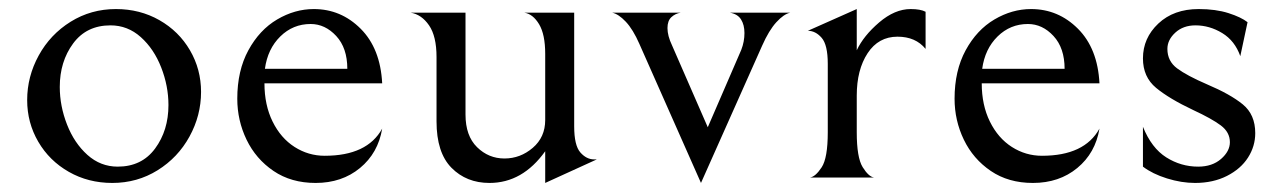

<svg xmlns="http://www.w3.org/2000/svg" viewBox="-20 -392 2832 424"><path d="M224 -336Q171 -336 141.5 -296Q112 -256 112 -200Q112 -158 128 -117Q144 -76 173 -50Q202 -24 240 -24Q293 -24 322.5 -64Q352 -104 352 -160Q352 -202 336 -243Q320 -284 291 -310Q262 -336 224 -336ZM236 -372Q289 -372 332 -347.5Q375 -323 399.5 -281Q424 -239 424 -189Q424 -137 398.5 -90.5Q373 -44 328 -16Q283 12 228 12Q175 12 132 -12.5Q89 -37 64.5 -79Q40 -121 40 -171Q40 -223 65.5 -269.5Q91 -316 136 -344Q181 -372 236 -372Z M504 -174Q504 -236 528.5 -281Q553 -326 592 -349Q631 -372 673 -372Q733 -372 776.5 -328.5Q820 -285 824 -208H564Q564 -160 582 -123.5Q600 -87 630.5 -67.5Q661 -48 697 -48Q791 -48 824 -108Q815 -54 775 -21Q735 12 677 12Q623 12 584 -14.5Q545 -41 524.5 -83.5Q504 -126 504 -174ZM565 -240H747Q747 -286 722.5 -312.5Q698 -339 666 -339Q627 -339 599 -311.5Q571 -284 565 -240Z M1061 12Q1010 12 977 -21.5Q944 -55 944 -124V-266Q944 -312 927.5 -336Q911 -360 887 -364H1008V-139Q1008 -92 1033.5 -67Q1059 -42 1094 -42Q1129 -42 1156.5 -65.5Q1184 -89 1184 -127V-273Q1184 -316 1170.5 -338.5Q1157 -361 1138 -364H1248V-113Q1248 -71 1261.5 -55.5Q1275 -40 1292 -40H1298L1184 12V-58Q1134 12 1061 12Z M1528 12 1392 -295Q1378 -327 1362 -344Q1346 -361 1332 -364H1483Q1471 -362 1462.5 -354Q1454 -346 1454 -330Q1454 -313 1464 -292L1543 -111L1617 -282Q1624 -300 1624 -319Q1624 -337 1616.5 -349Q1609 -361 1592 -364H1725Q1711 -361 1694.5 -343Q1678 -325 1663 -291Z M1991 -372Q2013 -372 2024 -366V-284Q2002 -311 1962 -311Q1920 -311 1896 -274.5Q1872 -238 1872 -181V-100Q1872 -44 1885 -23Q1898 -2 1910 0H1769Q1781 -2 1794.5 -22.5Q1808 -43 1808 -100V-251Q1808 -293 1794.5 -308.5Q1781 -324 1764 -324L1872 -372V-281Q1887 -313 1921.5 -342.5Q1956 -372 1991 -372Z M2088 -174Q2088 -236 2112.5 -281Q2137 -326 2176 -349Q2215 -372 2257 -372Q2317 -372 2360.5 -328.5Q2404 -285 2408 -208H2148Q2148 -160 2166 -123.5Q2184 -87 2214.5 -67.5Q2245 -48 2281 -48Q2375 -48 2408 -108Q2399 -54 2359 -21Q2319 12 2261 12Q2207 12 2168 -14.5Q2129 -41 2108.5 -83.5Q2088 -126 2088 -174ZM2149 -240H2331Q2331 -286 2306.5 -312.5Q2282 -339 2250 -339Q2211 -339 2183 -311.5Q2155 -284 2149 -240Z M2504 -24V-112Q2523 -65 2555.5 -44.5Q2588 -24 2626 -24Q2657 -24 2676.5 -41Q2696 -58 2696 -78Q2696 -100 2676 -115Q2656 -130 2615 -149Q2562 -174 2533 -198Q2504 -222 2504 -263Q2504 -308 2538 -340Q2572 -372 2627 -372Q2665 -372 2693 -363Q2721 -354 2735 -343L2719 -268Q2707 -302 2679 -319Q2651 -336 2620 -336Q2593 -336 2575.5 -320Q2558 -304 2558 -284Q2558 -257 2579.5 -241Q2601 -225 2645 -206Q2697 -184 2724.5 -161.5Q2752 -139 2752 -98Q2752 -69 2736 -44Q2720 -19 2689.5 -3.5Q2659 12 2619 12Q2589 12 2557 2Q2525 -8 2504 -24Z"/></svg>

Font: BellefairVN
Style: Regular
Weight: 400
Designer: Nick Shinn, Liron Lavi Turkenic
Foundry: Shinntype
Version: Version 1.003